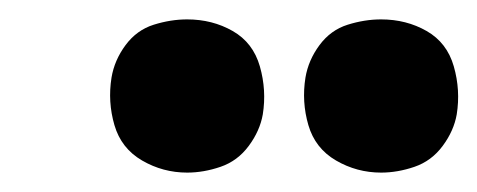

<svg xmlns="http://www.w3.org/2000/svg" viewBox="-20 -784 492 198"><path d="M373 -606Q390 -606 407.5 -612Q425 -618 436.5 -633.5Q448 -649 451 -666Q455 -691 448 -715.5Q441 -740 420 -752Q399 -764 373 -764Q356 -764 338.5 -758.5Q321 -753 309.5 -737.5Q298 -722 295 -704Q291 -679 298 -655Q305 -631 326.5 -618.5Q348 -606 373 -606ZM173 -606Q190 -606 207.5 -612Q225 -618 236.5 -633.5Q248 -649 251 -666Q255 -691 248 -715.5Q241 -740 220 -752Q199 -764 173 -764Q156 -764 138.5 -758.5Q121 -753 109.5 -737.5Q98 -722 95 -704Q91 -679 98 -655Q105 -631 126.5 -618.5Q148 -606 173 -606Z"/></svg>

Font: Iosevka Sparkle Heavy
Style: Italic
Weight: 900
Italic angle: -9°
Designer: Belleve Invis
Foundry: Belleve Invis
Version: Version 4.5.0; ttfautohint (v1.8.3)